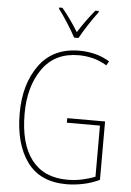

<svg xmlns="http://www.w3.org/2000/svg" viewBox="-62 -997 716 1052"><g transform="rotate(5 295.5 -470.5)"><path d="M419 -951Q368 -889 328 -825Q309 -856 285 -890Q261 -924 238 -951H220V-944Q241 -917 269.5 -872.5Q298 -828 316 -794H340Q358 -827 386 -870Q414 -913 438 -944V-951ZM317 -326H499V-45Q467 -32 428 -23.5Q389 -15 346 -15Q217 -15 149.5 -102.5Q82 -190 82 -355Q82 -505 150.5 -602.5Q219 -700 350 -700Q388 -700 426 -691Q464 -682 505 -658L518 -681Q478 -705 436.5 -715Q395 -725 351 -725Q207 -725 131 -620.5Q55 -516 55 -355Q55 -188 126.5 -89Q198 10 344 10Q389 10 436.5 0Q484 -10 525 -30V-351H317Z"/></g></svg>

Font: Noto Sans Display SemiCondensed Thin
Style: Regular
Weight: 250
Width: 4
Designer: Monotype Design team
Foundry: Monotype Imaging Inc.
Version: 1.000